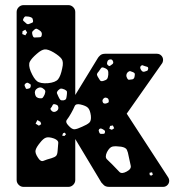

<svg xmlns="http://www.w3.org/2000/svg" viewBox="-20 -730 683 750"><path d="M72 0Q61 0 53 -8Q45 -16 45 -27V-683Q45 -694 53 -702Q61 -710 72 -710H247Q258 -710 266 -702Q274 -694 274 -683V-359L362 -503Q364 -507 371 -513.5Q378 -520 391 -520H593Q603 -520 610 -513Q617 -506 617 -496Q617 -492 615.5 -487.5Q614 -483 612 -481L475 -286L637 -37Q641 -31 641 -24Q641 -14 634 -7Q627 0 617 0H407Q392 0 385 -7.5Q378 -15 376 -17L274 -187V-27Q274 -16 266 -8Q258 0 247 0ZM109 -650Q108 -658 104.5 -660.5Q101 -663 93 -665Q85 -666 80.5 -666Q76 -666 72 -658Q68 -651 72 -648Q76 -645 81 -640Q87 -633 95 -637Q102 -640 106 -641.5Q110 -643 109 -650ZM135 -611Q128 -616 123.5 -617.5Q119 -619 113 -613Q106 -608 105.5 -603Q105 -598 108 -590Q111 -583 115 -583.5Q119 -584 127 -584Q134 -584 138 -585Q142 -586 143 -592Q146 -604 135 -611ZM79 -614 68 -608 67 -597 79 -592 86 -603ZM190 -525Q168 -538 155 -537Q142 -536 124 -520Q103 -502 96.5 -489Q90 -476 100 -451Q112 -423 124.5 -413Q137 -403 167 -405Q197 -408 207 -420.5Q217 -433 223 -463Q229 -488 221 -499.5Q213 -511 190 -525ZM413 -498Q403 -498 400 -491Q398 -485 398 -481.5Q398 -478 403 -474Q407 -471 410 -473Q413 -475 417 -478Q424 -482 422 -489Q419 -498 413 -498ZM545 -472Q540 -474 537 -475Q534 -476 530 -472Q525 -466 531 -457Q536 -448 544 -450Q551 -452 554.5 -453.5Q558 -455 559 -462Q559 -468 555 -469Q551 -470 545 -472ZM387 -465Q378 -469 374.5 -463.5Q371 -458 365 -450Q360 -445 359 -441Q358 -437 362 -430Q367 -422 370.5 -416.5Q374 -411 384 -414Q395 -417 398.5 -422Q402 -427 403 -438Q404 -450 401 -455.5Q398 -461 387 -465ZM500 -448Q493 -451 489 -452Q485 -453 479 -448Q469 -437 477 -424Q480 -418 484.5 -418.5Q489 -419 497 -420Q505 -422 506 -433Q507 -439 506.5 -442Q506 -445 500 -448ZM90 -406Q85 -409 78 -402Q74 -398 78 -391Q80 -387 81 -384.5Q82 -382 87 -383Q93 -384 96 -385.5Q99 -387 100 -393Q101 -399 98.5 -401Q96 -403 90 -406ZM150 -383Q139 -393 126 -385Q113 -377 117 -362Q120 -347 136 -346Q144 -345 147 -348.5Q150 -352 154 -360Q157 -368 157 -373Q157 -378 150 -383ZM233 -380Q224 -384 219 -384Q214 -384 207 -377Q201 -370 202.5 -365.5Q204 -361 208 -353Q212 -344 215.5 -340.5Q219 -337 228 -338Q237 -340 238.5 -345Q240 -350 241 -359Q242 -367 241.5 -371.5Q241 -376 233 -380ZM405 -335Q405 -346 396 -348Q388 -351 382 -342Q378 -336 383 -328Q387 -324 395 -326Q400 -328 402.5 -329Q405 -330 405 -335ZM194 -323Q189 -324 187 -321.5Q185 -319 183 -314Q179 -309 177.5 -306.5Q176 -304 180 -299Q187 -290 197 -294Q209 -299 208 -310Q207 -317 204 -319Q201 -321 194 -323ZM335 -278Q332 -300 324 -308.5Q316 -317 294 -322Q276 -326 271.5 -315Q267 -304 258 -288Q249 -272 241.5 -262.5Q234 -253 247 -240Q261 -224 271.5 -225Q282 -226 301 -235Q320 -243 328.5 -250.5Q337 -258 335 -278ZM138 -254 126 -261 119 -247 132 -239 141 -245ZM421 -240 410 -238 407 -227 417 -223 426 -229ZM382 -225Q378 -227 375 -228Q372 -229 368 -226Q365 -222 365.5 -219.5Q366 -217 368 -212Q370 -206 378 -207Q383 -207 386 -207.5Q389 -208 390 -213Q391 -218 389 -220Q387 -222 382 -225ZM232 -212 226 -209 223 -200 232 -199 238 -206ZM191 -189Q171 -196 160 -192.5Q149 -189 136 -172Q122 -155 119 -143.5Q116 -132 129 -113Q139 -97 150.5 -102Q162 -107 181 -112Q194 -116 199 -121Q204 -126 205 -140Q206 -159 207.5 -170.5Q209 -182 191 -189ZM483 -118Q480 -136 475.5 -145Q471 -154 453 -157Q431 -160 419.5 -157.5Q408 -155 398 -136Q389 -117 397.5 -108Q406 -99 421 -85Q437 -69 446 -59Q455 -49 475 -60Q494 -70 490.5 -83.5Q487 -97 483 -118ZM574 -57 564 -55 565 -46 571 -44 577 -48Z"/></svg>

Font: Rubik Moonrocks
Style: Regular
Weight: 400
Designer: Hubert and Fischer, NaN
Foundry: Hubert and Fischer, NaN
Version: Version 2.200